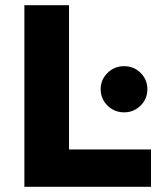

<svg xmlns="http://www.w3.org/2000/svg" viewBox="-20 -720 640 740"><path d="M74 0V-700H246V-144H562V0ZM458.3 -287Q421 -287 394.5 -313Q368 -339 368 -376Q368 -413 394.5 -439Q420.9 -465 458.5 -465Q496 -465 522 -439Q548 -413 548 -376Q548 -339 521.8 -313Q495.5 -287 458.3 -287Z"/></svg>

Font: Red Hat Mono VF Light
Style: Regular
Weight: 300
Monospace: yes
Designer: Pentagram, MCKL
Foundry: Pentagram, MCKL
Version: Version 1.023